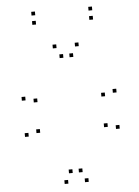

<svg xmlns="http://www.w3.org/2000/svg" viewBox="-61 -973 743 1030"><g transform="rotate(-5 310.0 -458.0)"><path d="M374.5 10V-10H354.5V10ZM565 -260V-280H545V-260ZM565 -455V-475H545V-455ZM384.5 -720V-740H364.5V-720ZM265 -720V-740H245V-720ZM75 -455V-475H55V-455ZM75 -260V-280H55V-260ZM265 10V-10H245V10ZM138 -275V-295H118V-275ZM138 -440V-460H118V-440ZM297 -665V-685H277V-665ZM350.5 -665V-685H330.5V-665ZM502 -440V-460H482V-440ZM502 -275V-295H482V-275ZM346.5 -45V-65H326.5V-45ZM293 -45V-65H273V-45ZM473.5 -855.5V-875.5H453.5V-855.5ZM473.5 -905.5V-925.5H453.5V-905.5ZM166.5 -905.5V-925.5H146.5V-905.5ZM166.5 -855.5V-875.5H146.5V-855.5Z"/></g></svg>

Font: Monaspace Krypton Dots Var
Style: Regular
Weight: 400
Designer: Riley Cran and the Lettermatic Team
Version: Version 1.100 (Monaspace Krypton Dots)